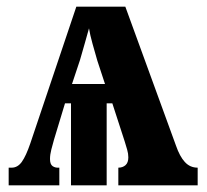

<svg xmlns="http://www.w3.org/2000/svg" viewBox="-20 -556 621 576"><path d="M6 0V-53H15Q33 -53 45.5 -70.5Q58 -88 71 -126L209 -536H356L508 -119Q519 -87 534.5 -70Q550 -53 573 -53V0H335V-53Q348 -53 356.5 -60.5Q365 -68 365 -84Q365 -95 361.5 -107Q358 -119 354 -132L317 -246H300V0H193V-246H175L142 -137Q138 -123 134 -107.5Q130 -92 130 -79Q130 -63 138 -57.5Q146 -52 158 -53V0ZM196 -304H295L272 -374Q265 -398 257.5 -425Q250 -452 247 -471Q242 -452 234.5 -426.5Q227 -401 220 -376Z"/></svg>

Font: Noto Serif ExtraCondensed ExtraBold
Style: Regular
Weight: 800
Width: 2
Designer: Monotype Design Team
Foundry: Monotype Imaging Inc.
Version: Version 2.013; ttfautohint (v1.8.4.7-5d5b)